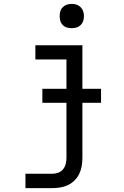

<svg xmlns="http://www.w3.org/2000/svg" viewBox="-20 -753 640 988"><path d="M111 215V141H250Q265 141 280 135.5Q295 130 304.5 118Q314 106 318 91Q322 76 322 60V-447H162V-520H404V60Q404 81 400.5 101.5Q397 122 388 141Q379 160 364 175Q349 190 330.5 199Q312 208 291 211.5Q270 215 250 215ZM349 -608Q336 -608 324 -611.5Q312 -615 303 -624Q294 -633 290.5 -645Q287 -657 287 -670Q287 -683 290.5 -695Q294 -707 303 -716Q312 -725 324 -729Q336 -733 349 -733Q362 -733 374 -729Q386 -725 395 -716Q404 -707 408 -695Q412 -683 412 -670Q412 -657 408 -645Q404 -633 395 -624Q386 -615 374 -611.5Q362 -608 349 -608ZM198 -224V-296H500V-224Z"/></svg>

Font: Iosevka Plex Etoile
Style: Regular
Weight: 400
Designer: Belleve Invis
Foundry: Belleve Invis
Version: Version 25.1.1; ttfautohint (v1.8.4)